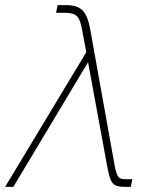

<svg xmlns="http://www.w3.org/2000/svg" viewBox="-52 -730 611 750"><path d="M-32 0H0L292 -487L367 -79C380 -11 388 0 439 0H459L465 -30H441C411 -30 405 -35 395 -88L301 -612C288 -684 268 -710 205 -710H173L167 -680H199C251 -680 259 -664 269 -612L285 -526Z"/></svg>

Font: Geist Thin
Style: Italic
Weight: 100
Italic angle: -12°
Designer: Basement.studio, Andrés Briganti, Mateo Zaragoza
Foundry: Basement.studio, Vercel, Andrés Briganti, Guido Ferreyra, Mateo Zaragoza
Version: Version 1.500